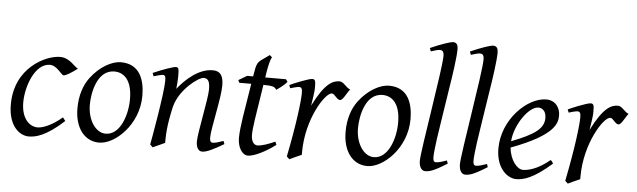

<svg xmlns="http://www.w3.org/2000/svg" viewBox="-48 -920 3707 1117"><g transform="rotate(5 1805.5 -361.0)"><path d="M26 -157C26 -25 97 20 145 20C186 20 246 7 350 -88L335 -108C274 -56 221 -37 193 -37C143 -37 97 -83 97 -175C97 -267 145 -406 233 -406C275 -406 303 -352 317 -352C332 -352 365 -374 397 -398C377 -404 346 -457 288 -457C205 -457 26 -372 26 -157Z M610 -400C663 -400 714 -362 714 -247C714 -153 674 -35 590 -35C532 -35 484 -105 484 -195C484 -264 509 -400 610 -400ZM784 -273C784 -362 756 -457 643 -457C593 -457 522 -421 468 -349C435 -305 414 -244 414 -168C414 -54 471 20 557 20C648 20 784 -103 784 -273Z M854 5 870 20 940 -12V-32C940 -110 960 -198 967 -227C994 -330 1102 -408 1130 -408C1158 -408 1167 -389 1167 -342C1167 -290 1123 -86 1123 -37C1123 -7 1133 20 1159 20C1184 20 1225 0 1284 -35L1277 -53C1255 -45 1232 -37 1216 -37C1201 -37 1198 -49 1198 -66C1198 -119 1242 -299 1242 -372C1242 -420 1231 -457 1179 -457C1098 -457 1023 -389 977 -331C979 -349 982 -381 982 -402C982 -450 980 -457 963 -457C951 -457 893 -438 832 -411L839 -392C843 -393 882 -405 891 -405C905 -405 909 -398 909 -372C909 -297 858 -14 854 5Z M1586 -57 1578 -75C1541 -59 1503 -44 1475 -44C1461 -44 1439 -57 1439 -103C1439 -144 1450 -207 1480 -398H1481C1528 -398 1548 -394 1556 -376C1561 -378 1604 -408 1618 -428L1608 -442H1487L1491 -470C1499 -516 1506 -547 1516 -562L1502 -574L1453 -539C1429 -522 1426 -499 1419 -459L1416 -442H1381L1332 -413L1339 -398H1409C1384 -239 1365 -142 1365 -78C1365 -24 1392 20 1426 20C1458 20 1524 -10 1586 -57Z M1985 -415C1960 -424 1944 -457 1920 -457C1881 -457 1835 -438 1767 -302C1772 -331 1780 -387 1780 -401V-412C1780 -443 1779 -457 1761 -457C1738 -457 1646 -418 1630 -410L1637 -392C1640 -393 1677 -404 1687 -404C1703 -404 1707 -394 1707 -371C1707 -326 1692 -194 1652 5L1668 20C1691 8 1718 -3 1738 -12V-28C1738 -221 1842 -383 1881 -383C1899 -383 1911 -349 1932 -349C1948 -349 1966 -392 1985 -415Z M2176 -400C2229 -400 2280 -362 2280 -247C2280 -153 2240 -35 2156 -35C2098 -35 2050 -105 2050 -195C2050 -264 2075 -400 2176 -400ZM2350 -273C2350 -362 2322 -457 2209 -457C2159 -457 2088 -421 2034 -349C2001 -305 1980 -244 1980 -168C1980 -54 2037 20 2123 20C2214 20 2350 -103 2350 -273Z M2588 -35 2582 -53C2559 -45 2536 -37 2519 -37C2505 -37 2502 -49 2502 -66C2502 -109 2522 -237 2529 -280L2560 -480C2571 -546 2587 -658 2587 -702C2587 -726 2581 -742 2557 -742C2545 -742 2488 -724 2426 -696L2433 -677C2438 -678 2471 -690 2484 -690C2497 -690 2509 -686 2509 -657C2509 -578 2425 -99 2425 -38C2425 8 2447 20 2460 20C2484 20 2507 16 2588 -35Z M2822 -35 2816 -53C2793 -45 2770 -37 2753 -37C2739 -37 2736 -49 2736 -66C2736 -109 2756 -237 2763 -280L2794 -480C2805 -546 2821 -658 2821 -702C2821 -726 2815 -742 2791 -742C2779 -742 2722 -724 2660 -696L2667 -677C2672 -678 2705 -690 2718 -690C2731 -690 2743 -686 2743 -657C2743 -578 2659 -99 2659 -38C2659 8 2681 20 2694 20C2718 20 2741 16 2822 -35Z M3131 -349C3131 -288 3081 -250 2944 -197C2951 -293 3029 -406 3086 -406C3104 -406 3131 -393 3131 -349ZM3127 -457C3019 -457 2874 -321 2874 -148C2874 -33 2942 20 2992 20C3033 20 3090 7 3198 -88C3197 -92 3191 -103 3183 -108C3113 -50 3058 -37 3027 -37C2994 -37 2952 -84 2944 -160C3202 -256 3209 -329 3209 -371C3209 -414 3182 -457 3127 -457Z M3611 -415C3586 -424 3570 -457 3546 -457C3507 -457 3461 -438 3393 -302C3398 -331 3406 -387 3406 -401V-412C3406 -443 3405 -457 3387 -457C3364 -457 3272 -418 3256 -410L3263 -392C3266 -393 3303 -404 3313 -404C3329 -404 3333 -394 3333 -371C3333 -326 3318 -194 3278 5L3294 20C3317 8 3344 -3 3364 -12V-28C3364 -221 3468 -383 3507 -383C3525 -383 3537 -349 3558 -349C3574 -349 3592 -392 3611 -415Z"/></g></svg>

Font: Temporarium
Style: Italic
Weight: 400
Italic angle: -7°
Version: Version 1.1